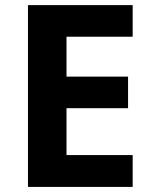

<svg xmlns="http://www.w3.org/2000/svg" viewBox="-20 -734 600 754"><path d="M501 0H89.8V-713.9H501V-589.8H241.2V-433.1H482.9V-309.1H241.2V-125H501Z"/></svg>

Font: Wonky
Style: Regular
Weight: 400
Designer: Monotype Design Team
Foundry: Monotype Imaging Inc.
Version: Version 3.000